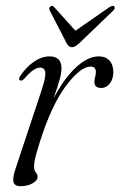

<svg xmlns="http://www.w3.org/2000/svg" viewBox="-20 -631 414 659"><path d="M50 -355Q41 -357.5 49.5 -370.5Q70.5 -401.5 97 -419.5Q123.5 -437.5 150 -437.5Q191 -437.5 191 -396.5Q191 -380.5 184.8 -358Q178.5 -335.5 164 -293.5Q200.5 -363 241.2 -400.2Q282 -437.5 318.5 -437.5Q343.5 -437.5 356.5 -422.2Q369.5 -407 369 -381Q368 -357.5 356 -343.2Q344 -329 327.5 -329Q304 -329 304 -350Q304 -359 306.5 -366.8Q309 -374.5 309 -384Q309 -402.5 291 -402.5Q256.5 -402.5 206.8 -336.8Q157 -271 117 -144.5Q106.5 -110.5 101.8 -92.2Q97 -74 97 -60.5Q97 -45 103 -39Q109 -33 109 -24.5Q109 -11.5 91.8 -1.8Q74.5 8 50.5 8Q29 8 26 -7.5Q23 -23 35.5 -58.5L122.5 -320.5Q137.5 -365.5 135.5 -382.2Q133.5 -399 117.5 -399Q107.5 -399 94.5 -390.5Q81.5 -382 61.5 -359Q54.5 -352.5 50 -355ZM252.5 -483Q237.5 -469 227 -469Q215.5 -469 208.5 -483L151 -594.5Q146 -603.5 153.5 -609Q160 -613.5 167 -605.5L239 -525.5L354 -605.5Q367.5 -614 372 -609Q377 -602.5 368 -594Z"/></svg>

Font: Fraunces 144pt S050 Light
Style: Italic
Weight: 300
Italic angle: -16°
Version: Version 1.000; ttfautohint (v1.8.3)